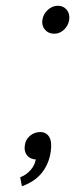

<svg xmlns="http://www.w3.org/2000/svg" viewBox="-20 -545 261 666"><path d="M168 -428Q187 -428 202 -442Q217 -456 220 -476Q223 -497 211.5 -511Q200 -525 181 -525Q161 -525 145.5 -510.5Q130 -496 127 -476Q124 -456 136 -442Q148 -428 168 -428ZM56 101Q101 85 125.5 54Q150 23 156 -19Q161 -54 150.5 -70.5Q140 -87 120 -87Q99 -87 83.5 -73.5Q68 -60 66 -40Q63 -20 73.5 -6.5Q84 7 104 8Q101 28 86 45Q71 62 50 70Z"/></svg>

Font: Secuela Light
Style: Italic
Weight: 300
Italic angle: -8°
Designer: Fernando Haro
Foundry: deFharo
Version: Version 1.708